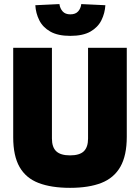

<svg xmlns="http://www.w3.org/2000/svg" viewBox="-20 -909 687 942"><path d="M323.7 12.6Q232 12.6 169.8 -11.1Q107.6 -34.7 76.2 -89.3Q44.8 -143.9 44.8 -235.5V-674.5H234.8V-229.2Q234.8 -186.5 256.2 -166.6Q277.6 -146.7 323.7 -146.7Q370.3 -146.7 391.2 -166.8Q412 -186.9 412 -229.2V-674.5H602V-237.7Q602 -146.1 570.6 -90.9Q539.2 -35.8 477.5 -11.6Q415.9 12.6 323.7 12.6ZM324.9 -733Q263.8 -733 226.8 -754.1Q189.8 -775.2 172.7 -809.7Q155.5 -844.2 153.3 -883.4L271.5 -889Q274.4 -867.7 287.3 -853.2Q300.2 -838.6 324.9 -838.6Q350.6 -838.6 363.4 -853.2Q376.3 -867.7 378.7 -889L497 -883.4Q494.7 -844.2 477.6 -809.7Q460.5 -775.2 423.8 -754.1Q387 -733 324.9 -733Z"/></svg>

Font: TitilliumWeb ExtraLight
Style: Regular
Weight: 400
Designer: Mohamed Gaber, Accademia di Belle Arti di Urbino and others
Foundry: Kief Type Foundry, Accademia di Belle Arti di Urbino and others
Version: Version 3.000; ttfautohint (v1.8.2)